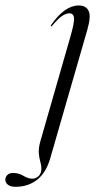

<svg xmlns="http://www.w3.org/2000/svg" viewBox="-155 -458 368 721"><path d="M173 -346.5 33.5 137Q17.5 191.5 -16.2 217.5Q-50 243.5 -96.5 243.5Q-115.5 243.5 -125.2 235.8Q-135 228 -135 216.5Q-135 207 -127.5 199.2Q-120 191.5 -106 191.5Q-84.5 191.5 -67 202.2Q-49.5 213 -33.5 213Q-20.5 213 -10 203.2Q0.5 193.5 0.5 174.5Q0.5 163.5 -3.5 150Q-7.5 136.5 -9.2 117.5Q-11 98.5 -3 71L109 -319Q124.5 -372.5 123 -390.2Q121.5 -408 105 -408Q94 -408 79.2 -398.8Q64.5 -389.5 41.5 -362Q38 -358 36 -359.5Q34.5 -360.5 37 -364.5Q88 -437.5 141 -437.5Q168 -437.5 177.8 -417Q187.5 -396.5 173 -346.5Z"/></svg>

Font: Fraunces 144pt S000 Light
Style: Italic
Weight: 300
Italic angle: -16°
Version: Version 1.000; ttfautohint (v1.8.3)